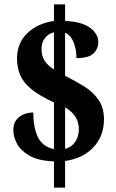

<svg xmlns="http://www.w3.org/2000/svg" viewBox="-20 -780 532 879"><path d="M227 -41Q155 -44 114.5 -67.5Q74 -91 57.5 -123Q41 -155 41 -184Q41 -214 55 -231.5Q69 -249 90 -257Q111 -265 132 -265Q133 -193 154 -151Q175 -109 227 -97V-311Q160 -342 123.5 -372Q87 -402 72.5 -436Q58 -470 58 -512Q58 -584 106 -629Q154 -674 227 -684V-760H278V-684Q354 -681 392 -653Q430 -625 430 -587Q430 -557 408 -535.5Q386 -514 330 -514Q330 -555 316.5 -587.5Q303 -620 278 -630V-433Q322 -411 363 -386Q404 -361 430 -324.5Q456 -288 456 -234Q456 -158 408.5 -106.5Q361 -55 278 -43V79H227ZM227 -632Q205 -628 187.5 -608Q170 -588 170 -555Q170 -526 183 -504Q196 -482 227 -462ZM278 -98Q309 -107 325 -131.5Q341 -156 341 -188Q341 -219 326.5 -243.5Q312 -268 278 -289Z"/></svg>

Font: Noto Serif Bengali Condensed ExtraBold
Style: Regular
Weight: 800
Width: 3
Designer: Juan Bruce, Universal Thirst, Indian Type Foundry and the Monotype Design Team.
Foundry: Monotype Imaging Inc.
Version: Version 2.003; ttfautohint (v1.8.4.7-5d5b)